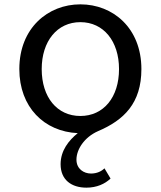

<svg xmlns="http://www.w3.org/2000/svg" viewBox="-20 -601 740 884"><path d="M259 155C259 228 310 263 378 263C425 263 463 246 489 221L461 174C448 187 427 198 399 198C366 198 332 177 332 134C332 87 368 31 431 3C551 -48 631 -126 631 -283C631 -472 500 -581 350 -581C201 -581 69 -472 69 -283C69 -107 184 5 338 12C297 45 259 92 259 155ZM528 -283C528 -153 457 -67 350 -67C243 -67 172 -153 172 -283C172 -411 243 -499 350 -499C457 -499 528 -411 528 -283Z"/></svg>

Font: Kawkab Mono Light
Style: Bold
Weight: 400
Monospace: yes
Designer: Abdullah Arif
Foundry: Abdullah Arif
Version: Version 1.000;PS 000.500;hotconv 1.0.88;makeotf.lib2.5.64775